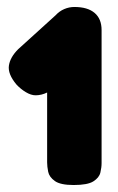

<svg xmlns="http://www.w3.org/2000/svg" viewBox="-20 -722 339 550"><path d="M191 -192Q153 -192 137 -203.5Q121 -215 118 -230Q115 -245 115 -257V-457Q107 -453 98.5 -451Q90 -449 82 -449Q69 -449 54 -458Q39 -467 27 -480Q2 -510 5.5 -534Q9 -558 32 -581L139 -678Q150 -690 164 -696Q178 -702 193 -702Q231 -702 251 -685Q271 -668 271 -636V-255Q271 -242 267.5 -227.5Q264 -213 247.5 -202.5Q231 -192 191 -192Z"/></svg>

Font: Fredoka Light
Style: Bold
Weight: 700
Version: Version 2.001